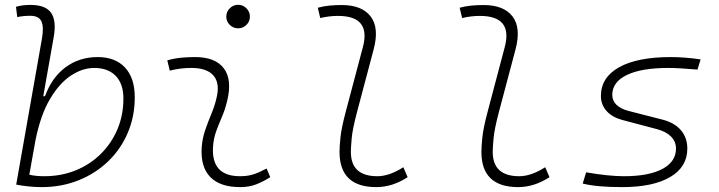

<svg xmlns="http://www.w3.org/2000/svg" viewBox="-20 -763 2970 793"><path d="M152.3 9.8Q126 9.8 99.6 7.1Q73.2 4.4 46.9 -0.5L153.3 -604Q161.6 -651.9 151.1 -674.8Q140.6 -697.8 104.5 -697.8Q91.3 -697.8 77.9 -696.5Q64.5 -695.3 51.3 -692.4L45.9 -734.9Q60.5 -739.3 75.4 -741Q90.3 -742.7 105.5 -742.7Q168.9 -742.7 191.4 -709.5Q213.9 -676.3 201.7 -608.9L158.7 -365.7H166Q193.8 -442.9 250.7 -485.1Q307.6 -527.3 383.3 -527.3Q456.1 -527.3 496.3 -484.1Q536.6 -440.9 536.6 -361.3Q536.6 -282.2 507.8 -214.6Q479 -147 426.8 -96.7Q374.5 -46.4 304.4 -18.3Q234.4 9.8 152.3 9.8ZM126.5 -183.6 101.1 -41.5Q126.5 -35.2 163.1 -35.2Q232.9 -35.2 292.5 -59.3Q352.1 -83.5 396.2 -127.2Q440.4 -170.9 465.1 -229.2Q489.7 -287.6 489.7 -356.4Q489.7 -416.5 458 -449.5Q426.3 -482.4 368.7 -482.4Q321.3 -482.4 273.4 -451.2Q225.6 -419.9 186.5 -354Q147.5 -288.1 126.5 -183.6Z M1081.1 -66.9 1096.2 -31.2Q1069.3 -14.2 1039.8 -2.2Q1010.3 9.8 971.7 9.8Q889.2 9.8 848.6 -31.7Q808.1 -73.2 813 -153.3Q815.4 -189.9 827.1 -224.4Q838.9 -258.8 852.5 -291.5Q866.2 -324.2 873.5 -355Q889.6 -417.5 862.5 -450Q835.4 -482.4 770.5 -482.4Q724.1 -482.4 681.2 -471.2L670.9 -513.7Q699.7 -522 728.5 -524.7Q757.3 -527.3 786.1 -527.3Q869.1 -527.3 904.5 -480.7Q939.9 -434.1 918 -345.2Q909.7 -310.5 896.7 -280.5Q883.8 -250.5 873 -221.2Q862.3 -191.9 859.9 -157.7Q851.6 -35.2 971.2 -35.2Q1002 -35.2 1025.4 -42.5Q1048.8 -49.8 1081.1 -66.9ZM963.4 -646Q943.4 -646 929 -660.2Q914.6 -674.3 914.6 -694.3Q914.6 -714.4 929 -728.8Q943.4 -743.2 963.4 -743.2Q983.4 -743.2 997.8 -728.8Q1012.2 -714.4 1012.2 -694.3Q1012.2 -674.3 997.8 -660.2Q983.4 -646 963.4 -646Z M1534.2 9.8Q1382.3 9.8 1382.3 -135.7Q1382.3 -157.2 1386.2 -195.6Q1390.1 -233.9 1407.7 -300.3L1479 -569.3Q1512.7 -697.3 1376 -697.3Q1339.4 -697.3 1302.7 -688.5L1292.5 -731Q1316.9 -737.8 1341.8 -740Q1366.7 -742.2 1391.6 -742.2Q1474.6 -742.2 1510.7 -695.3Q1546.9 -648.4 1523.4 -559.6L1454.6 -300.3Q1436 -230 1432.6 -192.1Q1429.2 -154.3 1429.2 -138.2Q1427.7 -35.2 1538.6 -35.2Q1587.9 -35.2 1646 -72.3L1663.6 -31.2Q1600.6 9.8 1534.2 9.8Z M2120.1 9.8Q1968.3 9.8 1968.3 -135.7Q1968.3 -157.2 1972.2 -195.6Q1976.1 -233.9 1993.7 -300.3L2064.9 -569.3Q2098.6 -697.3 1961.9 -697.3Q1925.3 -697.3 1888.7 -688.5L1878.4 -731Q1902.8 -737.8 1927.7 -740Q1952.6 -742.2 1977.5 -742.2Q2060.5 -742.2 2096.7 -695.3Q2132.8 -648.4 2109.4 -559.6L2040.5 -300.3Q2022 -230 2018.6 -192.1Q2015.1 -154.3 2015.1 -138.2Q2013.7 -35.2 2124.5 -35.2Q2173.8 -35.2 2231.9 -72.3L2249.5 -31.2Q2186.5 9.8 2120.1 9.8Z M2549.3 9.8Q2443.8 9.8 2386.7 -4.9L2400.9 -51.3Q2493.2 -35.2 2557.1 -35.2Q2659.7 -35.2 2715.8 -65.2Q2772 -95.2 2772 -149.4Q2772 -178.2 2751.5 -199Q2731 -219.7 2693.8 -229.5L2549.8 -267.6Q2508.3 -278.8 2485.1 -304.7Q2461.9 -330.6 2461.9 -366.7Q2461.9 -443.4 2537.4 -485.4Q2612.8 -527.3 2750.5 -527.3Q2777.8 -527.3 2810.1 -524.9Q2842.3 -522.5 2873.5 -517.6L2860.8 -475.6Q2782.7 -482.4 2739.7 -482.4Q2629.4 -482.4 2569.1 -453.4Q2508.8 -424.3 2508.8 -371.1Q2508.8 -347.2 2526.1 -330.3Q2543.5 -313.5 2574.7 -305.2L2715.8 -269Q2765.1 -256.8 2792 -225.6Q2818.8 -194.3 2818.8 -149.4Q2818.8 -73.7 2748.3 -32Q2677.7 9.8 2549.3 9.8Z"/></svg>

Font: Cascadia Mono ExtraLight
Style: Italic
Weight: 200
Italic angle: -10°
Monospace: yes
Designer: Aaron Bell
Foundry: Saja Typeworks
Version: Version 2404.023; ttfautohint (v1.8.4)